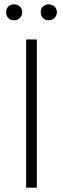

<svg xmlns="http://www.w3.org/2000/svg" viewBox="-20 -861 289 881"><path d="M204 -768Q187 -768 177 -778.5Q167 -789 167 -805Q167 -821 177 -831Q187 -841 204 -841Q219 -841 230 -831Q241 -821 241 -805Q241 -789 230 -778.5Q219 -768 204 -768ZM45 -768Q28 -768 18 -778.5Q8 -789 8 -805Q8 -821 18 -831Q28 -841 45 -841Q60 -841 71 -831Q82 -821 82 -805Q82 -789 71 -778.5Q60 -768 45 -768ZM100 0V-680H149V0Z"/></svg>

Font: Palanquin Thin
Style: Regular
Weight: 250
Designer: Pria Ravichandran
Version: Version 1.001